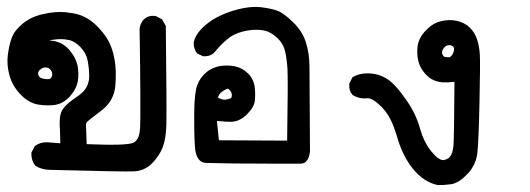

<svg xmlns="http://www.w3.org/2000/svg" viewBox="-20 -311 1540 558"><path d="M126 182.6Q114.7 182.6 104 179.9Q93.3 177.2 84 171.4L82 170.4L81.1 168.5Q70.3 153.3 71.3 134.3V131.8L72.3 130.4L80.1 115.7L81.1 113.8L83 112.3Q97.7 101.6 118.7 102.5L155.3 105.5L154.3 65.9Q150.4 23.4 162.6 6.3Q168.5 -2.4 178 -10.7Q187.5 -19 200.7 -27.8Q224.1 -43 231.4 -57.6Q239.3 -72.8 239.3 -90.3Q239.3 -109.4 234.9 -134.3Q231 -156.2 214.1 -173.8Q197.3 -191.4 179.7 -194.8Q160.6 -199.2 136.2 -195.8Q134.3 -195.8 132.1 -195.3Q129.9 -194.8 127.9 -194.3Q126 -193.8 124 -192.9Q128.9 -192.9 132.8 -192.4Q160.2 -189 180.2 -167.5Q182.6 -164.6 184.6 -161.9Q186.5 -159.2 188.7 -156.5Q190.9 -153.8 192.6 -151.1Q194.3 -148.4 195.8 -145.5Q197.3 -142.6 198.7 -139.6Q200.2 -136.7 201.2 -133.8Q202.1 -130.9 203.1 -127.9Q204.1 -125 205.1 -121.6Q210 -97.7 206.1 -74.7Q201.7 -51.3 183.1 -30.8Q164.1 -10.3 141.1 -6.3Q120.1 -2.9 92.8 -6.8Q63.5 -11.2 39.6 -36.6Q15.6 -61.5 7.3 -92.8Q-1 -123.5 2.9 -152.8Q6.8 -181.2 14.2 -201.2Q22 -222.7 45.9 -242.2Q58.1 -252.4 72.8 -259.3Q87.4 -266.1 105 -270Q140.1 -278.3 171.4 -275.4Q181.6 -274.4 190.9 -272.7Q200.2 -271 208.5 -268.6Q216.8 -266.1 223.6 -262.7Q245.1 -253.4 267.6 -229.5Q289.6 -205.6 298.8 -184.6Q303.7 -174.3 307.4 -161.9Q311 -149.4 313.5 -134.8Q318.4 -106 315.4 -63.5Q312 -17.1 272.9 11.7Q261.7 20 252.7 27.1Q243.7 34.2 239 38.1Q234.4 42 232.9 43.5Q229.5 47.4 230 54.7Q230.5 64.9 231.9 107.9Q346.7 112.8 367.2 104Q370.6 102.5 373.3 100.1Q376 97.7 378.4 94.2Q380.9 90.8 382.6 86.2Q384.3 81.5 385.5 75.2Q386.7 68.8 387.2 61.5Q388.2 42.5 387.9 -30.5Q387.7 -103.5 385.7 -226.6V-227.1V-227.5Q387.2 -242.2 397 -253.4V-253.9H397.5Q410.6 -267.1 430.7 -264.6L432.6 -264.2L434.1 -263.7L448.7 -255.9L451.7 -254.4L452.6 -252L460.4 -238.3L461.9 -235.8V-233.4Q464.8 17.6 463.4 55.2Q461.9 93.8 452.6 117.7Q442.9 142.1 422.4 163.1Q415.5 170.4 407.2 175.5Q398.9 180.7 389.6 183.6Q380.4 186.5 370.6 187Q343.8 188.5 126 182.6ZM125 -81.5Q132.8 -87.9 131.8 -97.7Q129.9 -108.4 120.6 -113.3Q116.7 -114.7 113.5 -115Q110.4 -115.2 106.9 -114.3Q103.5 -113.3 99.6 -110.8Q89.8 -104.5 90.8 -96.2Q91.8 -86.9 100.6 -84Q111.3 -79.6 125 -81.5Z M658.2 164.1Q629.9 163.6 610.4 163.1Q590.8 162.6 580.1 162.6Q549.3 162.1 546.4 114.3Q543.9 75.7 544.4 18.1Q544.9 -41 553.2 -63.5Q562 -86.9 580.6 -101.6Q583.5 -104 586.4 -106Q589.4 -107.9 592.5 -109.6Q595.7 -111.3 599.1 -112.8Q602.5 -114.3 606 -115.5Q609.4 -116.7 612.8 -117.7Q616.2 -118.7 619.6 -119.1Q639.6 -122.1 660.6 -118.7Q683.1 -114.7 700.2 -98.1Q708.5 -90.3 713.6 -80.1Q718.8 -69.8 720.2 -58.1Q722.7 -37.1 720.7 -19Q720.2 -13.7 718.3 -8.3Q716.3 -2.9 713.1 2.2Q710 7.3 705.8 12.2Q701.7 17.1 696.8 22.5Q674.8 43 650.9 43Q645.5 43 638.9 42.7Q632.3 42.5 625.2 41.7Q618.2 41 610.4 40.5L616.2 96.7L814.5 97.7Q817.4 -83.5 815.4 -111.8Q813.5 -140.1 808.6 -161.1Q804.7 -180.2 791.5 -194.8Q778.3 -210 760.3 -218.3Q752 -222.2 740.2 -223.6Q728.5 -225.1 713.9 -224.1Q683.6 -221.7 659.2 -209.5Q647.5 -203.6 632.8 -190.4Q618.2 -177.2 601.1 -156.7L600.6 -156.2L599.6 -155.3Q593.8 -150.9 586.7 -148.9Q579.6 -147 571.3 -147.5H569.8L568.4 -148.4L555.7 -154.3L553.2 -155.3L551.8 -157.2Q542 -170.9 543 -188V-189L543.5 -189.9Q549.8 -216.3 581.5 -241.7Q611.3 -265.6 657.2 -279.8Q703.1 -293.9 738.8 -290Q774.4 -285.6 791 -277.8Q807.6 -270 832.5 -245.6Q857.9 -221.2 868.7 -189Q878.9 -157.7 879.4 -119.1Q879.9 -82 880.9 128.9V129.4V129.9Q878.9 145 872.8 154.5Q866.7 164.1 854.5 164.6Q852.1 164.6 845 164.6Q837.9 164.6 825.9 164.6Q814 164.6 797.9 164.6Q781.7 164.6 760.5 164.6Q739.3 164.6 713.9 164.3Q688.5 164.1 658.2 164.1ZM652.3 -26.4Q656.2 -37.1 649.9 -46.4Q647 -49.8 645 -51.5Q643.1 -53.2 641.8 -53Q640.6 -52.7 639.6 -52.7Q629.4 -48.3 620.6 -40.5Q619.1 -39.1 617.7 -37.1Q616.2 -35.2 615.2 -32.7Q614.3 -30.3 613.3 -27.3Q627 -20 635.3 -21.5Q637.2 -21.5 638.7 -22Q640.1 -22.5 641.8 -22.7Q643.6 -22.9 644.8 -23.4Q646 -23.9 647.5 -24.4Q648.9 -24.9 650.1 -25.4Q651.4 -25.9 652.3 -26.4Z M1251 226.6Q1211.4 217.8 1180.2 179.7Q1149.4 142.1 1132.8 82.5Q1129.4 71.8 1125.7 61.5Q1122.1 51.3 1117.9 42.5Q1113.8 33.7 1109.1 25.9Q1104.5 18.1 1099.4 11.7Q1094.2 5.4 1088.9 -0.5Q1062 -26.9 1047.4 -25.4Q1025.4 -22.9 1006.8 -33.7L1005.4 -34.2L1004.4 -35.6Q993.7 -47.4 995.1 -65.9V-67.9L996.1 -69.8L1002.9 -83.5L1004.4 -86.4L1006.8 -87.9Q1031.2 -101.1 1064 -96.7Q1071.3 -95.7 1078.1 -93.8Q1085 -91.8 1091.6 -88.9Q1098.1 -85.9 1104 -82.3Q1109.9 -78.6 1115.2 -74.2Q1135.3 -57.6 1161.6 -19Q1175.3 0 1185.1 20.8Q1194.8 41.5 1201.2 64Q1207 84.5 1215.6 101.3Q1224.1 118.2 1235.4 131.3Q1246.1 144 1254.6 149.4Q1263.2 154.8 1268.1 154.3Q1281.2 152.8 1288.1 144Q1292 139.2 1294.4 131.1Q1296.9 123 1297.9 111.8Q1299.8 88.4 1300.8 -73.2Q1283.2 -70.8 1266.1 -71.8Q1257.8 -72.3 1250.2 -74.5Q1242.7 -76.7 1236.1 -80.1Q1229.5 -83.5 1223.6 -88.9Q1215.3 -96.2 1209 -105Q1202.6 -113.8 1198.7 -124Q1191.4 -144 1192.9 -169.9Q1194.3 -197.3 1215.3 -220.2Q1225.6 -231.4 1236.8 -238.8Q1248 -246.1 1260.3 -249Q1284.2 -255.4 1307.1 -250.5Q1331.1 -245.1 1345.7 -230.5Q1353 -223.1 1358.2 -214.6Q1363.3 -206.1 1366.7 -195.8Q1373 -176.8 1374.5 -152.3Q1376 -128.9 1373.5 -13.4Q1371.1 102.1 1367.2 134.3Q1366.2 143.1 1363.8 151.4Q1361.3 159.7 1357.7 167Q1354 174.3 1349.4 181.4Q1344.7 188.5 1338.4 194.8Q1314.5 219.7 1293 224.1Q1282.7 225.6 1272.7 226.3Q1262.7 227.1 1252.4 226.6H1251.5ZM1287.6 -145Q1291.5 -147.5 1294.2 -151.6Q1296.9 -155.8 1298.8 -162.1Q1301.3 -172.9 1296.4 -176.3Q1293 -178.7 1289.6 -179.4Q1286.1 -180.2 1281.7 -179.2Q1280.3 -179.2 1278.8 -178.7Q1277.3 -178.2 1275.9 -177.2Q1274.4 -176.3 1273.2 -175Q1272 -173.8 1270.8 -172.4Q1269.5 -170.9 1268.1 -168.9Q1262.7 -160.2 1265.6 -153.3Q1267.6 -148.9 1269.3 -147.5Q1271 -146 1273.4 -145.5Q1280.3 -144 1287.6 -145Z"/></svg>

Font: NaikaiFont
Style: Bold
Weight: 700
Version: Version 1.89